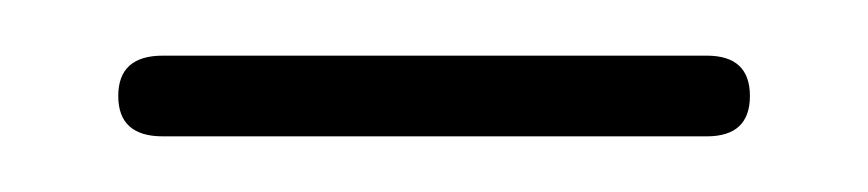

<svg xmlns="http://www.w3.org/2000/svg" viewBox="-20 -584 312 69"><path d="M22.5 -549.5Q22.5 -564 38.5 -564H234Q249.5 -564 249.5 -549.5Q249.5 -535 234 -535H38.5Q22.5 -535 22.5 -549.5Z"/></svg>

Font: Fraunces 72pt S100 Thin
Style: Regular
Weight: 100
Version: Version 1.000; ttfautohint (v1.8.3)